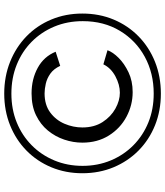

<svg xmlns="http://www.w3.org/2000/svg" viewBox="42 -796 762 885"><g transform="rotate(-90 422.5 -354.0)"><path d="M433 7Q354 7 287 -20Q220 -47 170.5 -96Q121 -145 93.5 -211Q66 -277 66 -355Q66 -432 93.5 -498Q121 -564 170.5 -612.5Q220 -661 287 -688Q354 -715 433 -715Q512 -715 579.5 -688Q647 -661 697 -612.5Q747 -564 774.5 -498Q802 -432 802 -355Q802 -277 774.5 -211Q747 -145 697 -96Q647 -47 579.5 -20Q512 7 433 7ZM433 -26Q527 -26 602.5 -67Q678 -108 722.5 -182Q767 -256 767 -353Q767 -424 742 -484Q717 -544 672 -588.5Q627 -633 566 -657.5Q505 -682 433 -682Q361 -682 300.5 -657.5Q240 -633 195 -588.5Q150 -544 125 -484Q100 -424 100 -354Q100 -284 125 -224Q150 -164 195 -119.5Q240 -75 300.5 -50.5Q361 -26 433 -26ZM440 -123Q380 -123 326.5 -151.5Q273 -180 240 -232.5Q207 -285 207 -355Q207 -397 221 -438.5Q235 -480 263 -514Q291 -548 333.5 -568.5Q376 -589 434 -589Q500 -589 552 -560.5Q604 -532 626 -478L561 -457Q547 -487 525 -502.5Q503 -518 478.5 -523.5Q454 -529 434 -529Q381 -529 346 -503Q311 -477 294 -437Q277 -397 277 -355Q277 -300 302 -261.5Q327 -223 364 -202.5Q401 -182 437 -182Q474 -182 512.5 -202.5Q551 -223 568 -258L633 -239Q624 -214 597.5 -187.5Q571 -161 531 -142Q491 -123 440 -123Z"/></g></svg>

Font: Raleway
Style: Italic
Weight: 400
Italic angle: -12°
Designer: Matt McInerney, Pablo Impallari, Rodrigo Fuenzalida
Foundry: Matt McInerney, Pablo Impallari, Rodrigo Fuenzalida
Version: Version 4.026